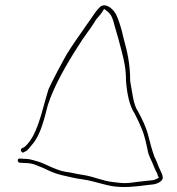

<svg xmlns="http://www.w3.org/2000/svg" viewBox="-20 -655 679 736"><path d="M48 -40C48 -36 50 -33 56 -31H64C68 -30 72 -30 79 -30C108 -30 126 -18 146 -11C164 -2 179 5 201 12C221 18 234 20 259 26C279 31 309 33 334 40C360 46 384 54 407 58C453 66 502 60 539 55L566 52C575 51 584 48 592 43C614 29 601 14 589 -14C584 -26 576 -48 571 -56V-57C562 -82 556 -105 549 -133C540 -169 525 -198 509 -228C490 -255 487 -305 479 -344V-345C479 -410 468 -457 453 -511C447 -540 435 -582 423 -603C411 -623 385 -645 364 -629C351 -617 342 -603 329 -584L306 -551C283 -518 258 -483 237 -449C224 -427 177 -339 166 -313C150 -263 137 -200 115 -151C107 -131 89 -103 73 -91L63 -86C55 -80 65 -65 72 -72L82 -77C86 -80 94 -90 105 -103C135 -138 149 -196 163 -251C186 -325 240 -417 279 -477C301 -514 325 -541 346 -576V-577L366 -601C367 -603 371 -608 371 -608L379 -621L392 -611C410 -597 414 -576 419 -557C429 -525 438 -492 446 -460C456 -422 463 -390 463 -345C467 -295 476 -250 496 -220C506 -201 516 -179 524 -160C534 -136 541 -103 546 -79V-78C549 -61 556 -50 564 -31L574 -7C577 0 580 6 583 10V12C585 19 586 21 589 26L580 31C574 34 569 35 564 36H563C542 38 530 40 508 42C490 44 470 49 441 46L414 43C374 39 340 22 301 16C278 13 252 6 234 4H233C189 -4 155 -27 128 -35C115 -39 93 -46 80 -46C74 -46 69 -46 63 -47H55C52 -48 48 -45 48 -40Z"/></svg>

Font: Stray Cat
Style: ExLtExt
Weight: 200
Version: Version 1.0